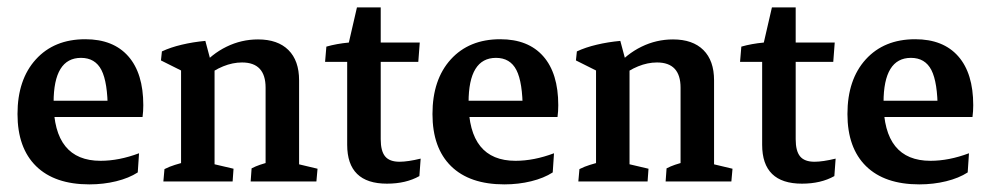

<svg xmlns="http://www.w3.org/2000/svg" viewBox="-20 -481 2625 509"><path d="M216.8 7.8Q125 7.8 75.7 -40.5Q26.4 -88.9 26.4 -178.7Q26.4 -270 75 -323.5Q123.5 -377 206.1 -377Q280.3 -377 320.1 -331.8Q359.9 -286.6 359.9 -202.1Q359.9 -194.8 359.4 -186.3Q358.9 -177.7 357.9 -170.9L265.6 -189Q265.6 -262.7 249 -295.2Q232.4 -327.6 194.8 -327.6Q122.1 -327.6 122.1 -209.5Q122.1 -54.7 246.6 -54.7Q295.4 -54.7 348.6 -74.7L345.2 -23.9Q321.8 -8.8 288.1 -0.5Q254.4 7.8 216.8 7.8ZM64.5 -170.9V-213.9H350.1L357.9 -170.9Z M684.1 -2.9V-248.5Q684.1 -315.4 621.6 -315.4Q572.3 -315.4 520.5 -274.4L510.7 -301.8Q541 -337.9 580.6 -357.2Q620.1 -376.5 664.1 -376.5Q716.3 -376.5 744.6 -348.4Q772.9 -320.3 772.9 -268.1V-2.9ZM460 -2.9V-330.1L548.8 -309.6V-2.9ZM413.1 0 416 -32.7Q429.7 -39.6 443.8 -43.9Q458 -48.3 472.2 -51.8L460 -12.2V-82H548.8V-12.2L538.6 -47.9L599.1 -33.7L596.7 0ZM644.5 0 647 -34.7Q657.2 -40 669.4 -44.2Q681.6 -48.3 695.8 -51.8L684.1 -12.2V-82H772.9V-12.2L762.2 -47.9L821.8 -33.7L818.8 0ZM460 -249.5V-312L474.1 -287.1L406.7 -320.8L409.2 -344.7Q432.1 -355.5 461.9 -362.5Q491.7 -369.6 524.4 -372.6L545.9 -292Z M1005.9 5.9Q900.4 5.9 900.4 -97.2V-333.5L904.8 -368.2L926.3 -461.4H989.3V-111.8Q989.3 -80.6 1001 -66.4Q1012.7 -52.2 1039.1 -52.2Q1061 -52.2 1095.2 -60.5L1091.8 -14.2Q1056.2 5.9 1005.9 5.9ZM841.8 -316.9 845.2 -357.4Q872.6 -365.2 904.8 -368.2H1092.8L1088.9 -316.9Z M1316.9 7.8Q1225.1 7.8 1175.8 -40.5Q1126.5 -88.9 1126.5 -178.7Q1126.5 -270 1175 -323.5Q1223.6 -377 1306.2 -377Q1380.4 -377 1420.2 -331.8Q1460 -286.6 1460 -202.1Q1460 -194.8 1459.5 -186.3Q1459 -177.7 1458 -170.9L1365.7 -189Q1365.7 -262.7 1349.1 -295.2Q1332.5 -327.6 1294.9 -327.6Q1222.2 -327.6 1222.2 -209.5Q1222.2 -54.7 1346.7 -54.7Q1395.5 -54.7 1448.7 -74.7L1445.3 -23.9Q1421.9 -8.8 1388.2 -0.5Q1354.5 7.8 1316.9 7.8ZM1164.6 -170.9V-213.9H1450.2L1458 -170.9Z M1784.2 -2.9V-248.5Q1784.2 -315.4 1721.7 -315.4Q1672.4 -315.4 1620.6 -274.4L1610.8 -301.8Q1641.1 -337.9 1680.7 -357.2Q1720.2 -376.5 1764.2 -376.5Q1816.4 -376.5 1844.7 -348.4Q1873 -320.3 1873 -268.1V-2.9ZM1560.1 -2.9V-330.1L1648.9 -309.6V-2.9ZM1513.2 0 1516.1 -32.7Q1529.8 -39.6 1543.9 -43.9Q1558.1 -48.3 1572.3 -51.8L1560.1 -12.2V-82H1648.9V-12.2L1638.7 -47.9L1699.2 -33.7L1696.8 0ZM1744.6 0 1747.1 -34.7Q1757.3 -40 1769.5 -44.2Q1781.7 -48.3 1795.9 -51.8L1784.2 -12.2V-82H1873V-12.2L1862.3 -47.9L1921.9 -33.7L1918.9 0ZM1560.1 -249.5V-312L1574.2 -287.1L1506.8 -320.8L1509.3 -344.7Q1532.2 -355.5 1562 -362.5Q1591.8 -369.6 1624.5 -372.6L1646 -292Z M2106 5.9Q2000.5 5.9 2000.5 -97.2V-333.5L2004.9 -368.2L2026.4 -461.4H2089.4V-111.8Q2089.4 -80.6 2101.1 -66.4Q2112.8 -52.2 2139.2 -52.2Q2161.1 -52.2 2195.3 -60.5L2191.9 -14.2Q2156.2 5.9 2106 5.9ZM1941.9 -316.9 1945.3 -357.4Q1972.7 -365.2 2004.9 -368.2H2192.9L2189 -316.9Z M2417 7.8Q2325.2 7.8 2275.9 -40.5Q2226.6 -88.9 2226.6 -178.7Q2226.6 -270 2275.1 -323.5Q2323.7 -377 2406.2 -377Q2480.5 -377 2520.3 -331.8Q2560.1 -286.6 2560.1 -202.1Q2560.1 -194.8 2559.6 -186.3Q2559.1 -177.7 2558.1 -170.9L2465.8 -189Q2465.8 -262.7 2449.2 -295.2Q2432.6 -327.6 2395 -327.6Q2322.3 -327.6 2322.3 -209.5Q2322.3 -54.7 2446.8 -54.7Q2495.6 -54.7 2548.8 -74.7L2545.4 -23.9Q2522 -8.8 2488.3 -0.5Q2454.6 7.8 2417 7.8ZM2264.6 -170.9V-213.9H2550.3L2558.1 -170.9Z"/></svg>

Font: Markazi Text Medium
Style: Regular
Weight: 500
Designer: Borna Izadpanah (Arabic designer), Fiona Ross (Arabic design director) and Florian Runge (Latin designer)
Foundry: Borna Izadpanah and Florian Runge
Version: Version 1.001